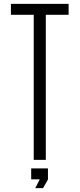

<svg xmlns="http://www.w3.org/2000/svg" viewBox="-20 -820 408 985"><path d="M153 0V-744H36V-800H332V-744H215V0ZM140 100V44H226V101L201 145H161L184 100Z"/></svg>

Font: Big Shoulders Text Light
Style: Regular
Weight: 300
Designer: Patric King
Foundry: XO Type Co
Version: Version 1.000; ttfautohint (v1.8.2)